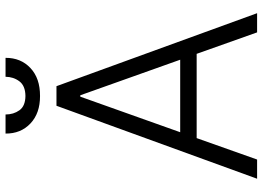

<svg xmlns="http://www.w3.org/2000/svg" viewBox="-148 -804 952 696"><g transform="rotate(-90 328.0 -456.0)"><path d="M97.7 0H28.1L292.6 -727.3H363.6L628.2 0H558.6L480.8 -219.1H175.4ZM196.7 -278.8H459.5L330.6 -641H325.6ZM397.7 -911.9H466.3Q466.6 -856.5 429.3 -821.6Q392 -786.6 328.1 -786.9Q265.6 -786.6 228.5 -821.6Q191.4 -856.5 191.8 -911.9H261Q261 -882.8 276.3 -861.5Q291.5 -840.2 328.1 -839.8Q365.1 -840.2 381.2 -861.7Q397.4 -883.2 397.7 -911.9Z"/></g></svg>

Font: Inter UI Light
Style: Regular
Weight: 300
Designer: Rasmus Andersson
Foundry: rsms
Version: 3.2;8d6f07862